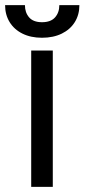

<svg xmlns="http://www.w3.org/2000/svg" viewBox="-54 -727 329 747"><path d="M67.4 -530.3H151.4V0H67.4ZM109.4 -580.1Q65.9 -580.1 33.4 -596.2Q1 -612.3 -16.6 -641.1Q-34.2 -669.9 -34.2 -707H43Q43 -678.2 59.3 -659.4Q75.7 -640.6 109.4 -640.6Q143.6 -640.6 160.2 -659.4Q176.8 -678.2 176.8 -707H254.9Q254.9 -669.9 237.1 -641.1Q219.2 -612.3 186.3 -596.2Q153.3 -580.1 109.4 -580.1Z"/></svg>

Font: Pretendard JP
Style: Regular
Weight: 400
Designer: Base glyphs from Inter by Rasmus Andersson; Hangeul glyphs from Noto Sans CJK(Source Han Sans) by Jang Soo-young and Kan
Foundry: Kil Hyung-jin
Version: Version 1.309